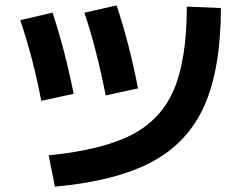

<svg xmlns="http://www.w3.org/2000/svg" viewBox="-20 -712 904 717"><path d="M677.7 -687.3 805 -682Q804.6 -456.1 743.4 -317.9Q682.2 -179.8 547.8 -107.8Q413.3 -35.8 185 -15L161.8 -132Q362.4 -151.8 472.5 -209Q582.6 -266.1 630 -378.8Q677.3 -491.5 677.7 -687.3ZM55.6 -636.7 176.2 -664.8Q222.2 -526 255.1 -361.7L134 -335.4Q104.6 -491.5 55.6 -636.7ZM295.2 -664.6 415.4 -691.7Q438.1 -624.6 458.8 -544.4Q479.6 -464.2 495.3 -381.9L374.7 -355.6Q340 -531.8 295.2 -664.6Z"/></svg>

Font: Pretendard GOV Variable
Style: Regular
Weight: 400
Designer: Base glyphs from Inter by Rasmus Andersson; Hangul glyphs from Noto Sans CJK(Source Han Sans) by Jang Soo-young and Kang
Foundry: Kil Hyung-jin
Version: Version 1.307;Glyphs 3.2 (3192)